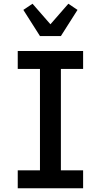

<svg xmlns="http://www.w3.org/2000/svg" viewBox="-20 -1008 540 1028"><path d="M75 0V-96H194V-639H75V-735H425V-639H306V-96H425V0ZM194 -815 105 -955 154 -988 250 -878 346 -988 395 -955 306 -815Z"/></svg>

Font: Iosevka Algr
Style: Bold
Weight: 700
Monospace: yes
Designer: Belleve Invis
Foundry: Belleve Invis
Version: Version 26.0.2; ttfautohint (v1.8.3)